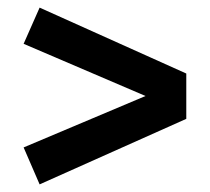

<svg xmlns="http://www.w3.org/2000/svg" viewBox="-20 -585 550 504"><path d="M469 -392V-273L84 -101L42 -198L362 -333L42 -470L84 -565Z"/></svg>

Font: Fira Sans Medium
Style: Regular
Weight: 500
Designer: bBox Type GmbH & Carrois Corporate GbR & Edenspiekermann AG
Foundry: bBox Type GmbH & Carrois Corporate GbR & Edenspiekermann AG
Version: Version 4.301